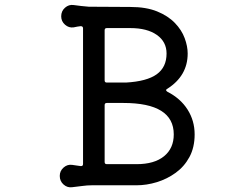

<svg xmlns="http://www.w3.org/2000/svg" viewBox="-20 -757 1040 800"><path d="M677 -387Q667 -382 677 -375Q732 -347 761.5 -300.5Q791 -254 791 -197Q791 -143 769.5 -103Q748 -63 712 -37Q676 -11 633.5 2Q591 15 549 15H363Q343 15 322 18Q301 21 281 23Q261 26 245 12Q229 -2 229 -24Q229 -45 245 -59Q261 -73 281 -70Q289 -69 298 -67.5Q307 -66 316 -65H318Q326 -65 326 -74V-639Q326 -648 316 -648Q309 -647 302 -646Q295 -645 287 -643Q267 -640 251 -654Q235 -668 235 -689Q235 -711 251 -725Q267 -739 287 -736Q302 -734 318.5 -732Q335 -730 350 -729L523 -728Q589 -728 634.5 -709.5Q680 -691 708.5 -661.5Q737 -632 749.5 -598Q762 -564 762 -534Q762 -441 677 -387ZM674 -534Q674 -583 633.5 -611.5Q593 -640 523 -640H425Q416 -640 416 -631V-422Q416 -413 425 -413H505Q592 -418 633 -447.5Q674 -477 674 -534ZM425 -328Q416 -328 416 -319V-82Q416 -73 425 -73H549Q623 -73 663.5 -106Q704 -139 704 -197Q704 -328 494 -328Z"/></svg>

Font: Kiwi Maru Medium
Style: Regular
Weight: 500
Designer: Hiroki-Chan
Version: Version 1.100